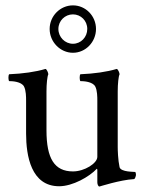

<svg xmlns="http://www.w3.org/2000/svg" viewBox="-20 -680 537 708"><path d="M195.3 -573.2C195.3 -603.5 219.7 -627 249 -627C278.3 -627 301.8 -603.5 301.8 -573.2C301.8 -543 278.3 -518.6 249 -518.6C219.7 -518.6 195.3 -543 195.3 -573.2ZM163.1 -573.2C163.1 -525.4 202.1 -485.4 249 -485.4C295.9 -485.4 334 -525.4 334 -573.2C334 -621.1 295.9 -660.2 249 -660.2C202.1 -660.2 163.1 -621.1 163.1 -573.2ZM338.9 -308.6V-101.6C338.9 -78.1 292 -47.9 249 -47.9C180.7 -47.9 151.4 -95.7 151.4 -199.2V-342.8C151.4 -371.1 154.3 -398.4 158.2 -406.2C158.2 -411.1 152.3 -425.8 147.5 -425.8C112.3 -415 63.5 -408.2 13.7 -406.2C9.8 -401.4 10.7 -383.8 13.7 -380.9C26.4 -380.9 58.6 -378.9 68.4 -361.3C76.2 -346.7 76.2 -321.3 76.2 -308.6V-187.5C76.2 -105.5 94.7 6.8 198.2 6.8C248 6.8 309.6 -28.3 336.9 -57.6C336.9 -57.6 338.9 -57.6 338.9 -52.7V-7.8C338.9 -1 341.8 7.8 346.7 7.8C347.7 7.8 422.9 -16.6 473.6 -19.5C478.5 -19.5 481.4 -33.2 481.4 -35.2C481.4 -38.1 480.5 -44.9 478.5 -45.9C475.6 -46.9 425.8 -44.9 420.9 -63.5C415 -90.8 414.1 -127 414.1 -137.7V-342.8C414.1 -371.1 417 -398.4 420.9 -406.2C420.9 -411.1 415 -425.8 410.2 -425.8C375 -415 326.2 -408.2 276.4 -406.2C272.5 -401.4 273.4 -383.8 276.4 -380.9C289.1 -380.9 321.3 -378.9 331.1 -361.3C338.9 -346.7 338.9 -321.3 338.9 -308.6Z"/></svg>

Font: Crimson
Style: Roman
Weight: 400
Version: Version 0.2